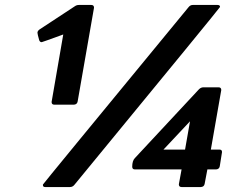

<svg xmlns="http://www.w3.org/2000/svg" viewBox="-20 -754 972 774"><path d="M262 0H162Q153 0 153 -8V-10Q153 -12 740 -725Q747 -734 757 -734H857Q867 -734 867 -726Q867 -723 280 -9Q273 0 262 0ZM278 -332H199Q188 -332 188 -343L235 -615Q150 -584 148 -584Q141 -584 138 -592Q131 -617 131 -622Q131 -629 139 -635L282 -729Q289 -734 298 -734H348Q359 -734 359 -723L293 -345Q291 -333 278 -332ZM790 0H712Q701 0 701 -11L712 -71H524Q513 -71 513 -82Q513 -106 524 -117L782 -394Q790 -402 800 -402H861Q872 -402 872 -391L830 -151H865Q875 -151 875 -141L866 -84Q864 -72 851 -71H816L805 -13Q803 -1 790 0ZM726 -151 746 -265 639 -151Z"/></svg>

Font: YamahaIndonesia935. App
Style: Bold Italic
Weight: 700
Italic angle: -10°
Designer: Dalton Maag Ltd
Foundry: Dalton Maag Ltd
Version: Version 1.002; January 01, 2024; Regular/Italic